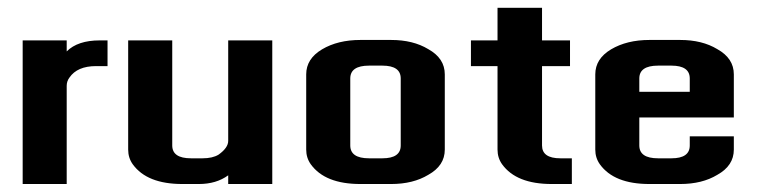

<svg xmlns="http://www.w3.org/2000/svg" viewBox="-20 -461 1906 481"><path d="M147.1 -332.2Q174.7 -359.8 229.9 -359.8H249.4V-295.4H220.7Q173.6 -295.4 154 -266.7Q147.1 -257.5 147.1 -246V0H36.8V-359.8H147.1Z M411.5 -96.6Q411.5 -64.4 458.6 -64.4H487.4Q512.6 -64.4 527.6 -73.6Q551.7 -90.8 551.7 -108V-359.8H662.1V0H551.7V-21.8Q521.8 0 478.2 0H436.8Q348.3 0 312.6 -49.4Q301.1 -65.5 301.1 -86.2V-359.8H411.5Z M937.9 -64.4Q983.9 -64.4 983.9 -96.6V-264.4Q983.9 -296.6 937.9 -296.6H904.6Q857.5 -296.6 857.5 -264.4V-96.6Q857.5 -64.4 904.6 -64.4ZM747.1 -274.7Q747.1 -313.8 786.8 -337.4Q826.4 -360.9 882.8 -360.9H959.8Q1014.9 -360.9 1052.9 -337.9Q1094.3 -314.9 1094.3 -274.7V-86.2Q1094.3 -46 1052.9 -23Q1014.9 0 959.8 0H882.8Q794.3 0 758.6 -49.4Q747.1 -65.5 747.1 -86.2Z M1337.9 -96.6Q1337.9 -64.4 1383.9 -64.4H1412.6V0H1362.1Q1273.6 0 1237.9 -49.4Q1226.4 -65.5 1226.4 -86.2V-295.4H1159.8V-359.8H1226.4V-441.4H1337.9V-359.8H1408V-295.4H1337.9Z M1628.7 -296.6Q1581.6 -296.6 1581.6 -264.4V-231H1708V-264.4Q1708 -296.6 1662.1 -296.6ZM1662.1 -64.4Q1708 -64.4 1708 -96.6V-119.5H1818.4V-86.2Q1818.4 -46 1777 -23Q1739.1 0 1683.9 0H1606.9Q1518.4 0 1482.8 -49.4Q1471.3 -65.5 1471.3 -86.2V-274.7Q1471.3 -313.8 1510.9 -337.4Q1550.6 -360.9 1606.9 -360.9H1683.9Q1739.1 -360.9 1777 -337.9Q1818.4 -314.9 1818.4 -274.7V-166.7H1581.6V-96.6Q1581.6 -64.4 1628.7 -64.4Z"/></svg>

Font: Dhurjati
Style: Regular
Weight: 400
Designer: Purushoth Kumar Guthula
Foundry: Andhrapradesh Society for Knowledge Networks
Version: Version 1.0.5; ttfautohint (v1.2.25-373a) -l 7 -r 28 -G 50 -